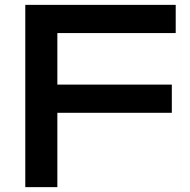

<svg xmlns="http://www.w3.org/2000/svg" viewBox="-20 -770 780 790"><path d="M687 -422V-306H148V-422ZM703 -634H144L216 -709V0H84V-750H703Z"/></svg>

Font: Unbounded Variable
Style: Regular
Weight: 400
Designer: Luke Prowse, Jean-Baptiste Morizot, Fátima Lázaro, Florian Runge
Foundry: NaN
Version: Version 1.600;FEAKit 1.0